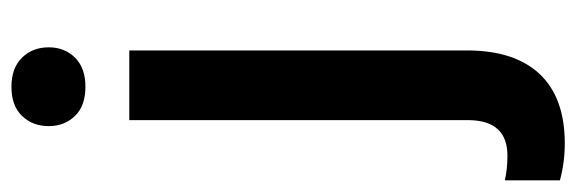

<svg xmlns="http://www.w3.org/2000/svg" viewBox="-384 -422 982 327"><g transform="rotate(-90 106.5 -258.0)"><path d="M184.6 -528.3V46.9Q184.6 127.9 144.3 170.7Q104 213.4 26.4 213.4Q-6.3 213.4 -36.6 205.1V111.3Q-18.1 115.7 5.4 115.7Q64.5 115.7 65.9 51.3V-528.3ZM55.7 -665.5Q55.7 -692.9 73 -710.9Q90.3 -729 122.6 -729Q154.8 -729 172.4 -710.9Q189.9 -692.9 189.9 -665.5Q189.9 -638.7 172.4 -620.8Q154.8 -603 122.6 -603Q90.3 -603 73 -620.8Q55.7 -638.7 55.7 -665.5Z"/></g></svg>

Font: Vazir Medium UI
Style: Medium-UI
Weight: 500
Designer: Saber Rastikerdar
Foundry: Saber Rastikerdar
Version: Version 30.0.0